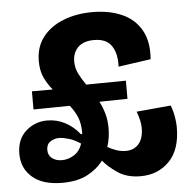

<svg xmlns="http://www.w3.org/2000/svg" viewBox="-50 -725 787 790"><g transform="rotate(-5 343.0 -330.0)"><path d="M176 14Q96 14 53 -23Q10 -60 10 -120Q10 -180 47.5 -213.5Q85 -247 136 -247Q175 -247 209.5 -229Q244 -211 269 -179H275Q275 -183 275 -188Q275 -224 263.5 -250.5Q252 -277 234 -299L84 -297V-372H170Q150 -396 136.5 -424.5Q123 -453 123 -493Q123 -551 154 -591.5Q185 -632 239 -653.5Q293 -675 360 -675Q430 -675 482.5 -651.5Q535 -628 561.5 -580Q588 -532 582 -461L448 -442Q451 -495 429.5 -527.5Q408 -560 357 -560Q313 -560 290.5 -537.5Q268 -515 268 -479Q268 -452 280 -428Q292 -404 309 -380L473 -382V-307L357 -305Q369 -282 377 -254.5Q385 -227 385 -193Q385 -153 373 -117Q390 -107 409 -100.5Q428 -94 448 -94Q482 -94 501.5 -117Q521 -140 521 -183Q521 -211 506 -251L648 -264Q657 -240 661 -216Q665 -192 665 -173Q665 -80 618 -32.5Q571 15 500 15Q443 15 405 -11Q367 -37 346 -63Q322 -30 280.5 -8Q239 14 176 14ZM126 -126Q126 -104 142 -91.5Q158 -79 183 -79Q208 -79 232 -93.5Q256 -108 267 -140Q242 -157 218 -164Q194 -171 179 -171Q158 -171 142 -160Q126 -149 126 -126Z"/></g></svg>

Font: Bricolage Grotesque 48pt Bricolage Grotesque 48pt Regular
Style: Bold
Weight: 700
Designer: Mathieu Triay
Foundry: Atelier Triay
Version: Version 1.000; ttfautohint (v1.8.4.7-5d5b);gftools[0.9.32]